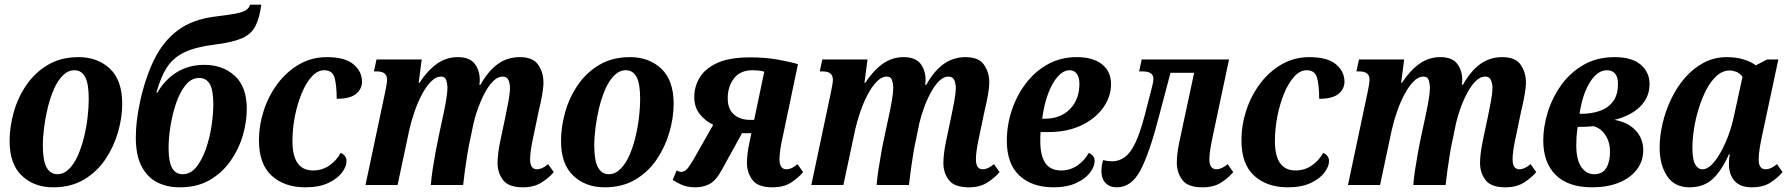

<svg xmlns="http://www.w3.org/2000/svg" viewBox="-20 -790 7647 820"><path d="M207 10Q126 10 73.5 -39.5Q21 -89 21 -188Q21 -247 38.5 -310Q56 -373 92.5 -426.5Q129 -480 184.5 -513Q240 -546 316 -546Q397 -546 449.5 -496.5Q502 -447 502 -347Q502 -288 484 -225.5Q466 -163 430 -109.5Q394 -56 338.5 -23Q283 10 207 10ZM225 -46Q252 -46 274 -67.5Q296 -89 312 -124.5Q328 -160 338.5 -203Q349 -246 354 -288.5Q359 -331 359 -367Q359 -433 343.5 -461.5Q328 -490 298 -490Q271 -490 249 -468.5Q227 -447 211 -411Q195 -375 184.5 -332.5Q174 -290 168.5 -247Q163 -204 163 -169Q163 -104 179 -75Q195 -46 225 -46Z M748 10Q693 10 651 -11.5Q609 -33 584.5 -80Q560 -127 560 -203Q560 -271 578 -355Q601 -460 639.5 -537.5Q678 -615 740 -661Q802 -707 897 -719Q955 -726 986.5 -732Q1018 -738 1031 -747Q1044 -756 1048 -770H1096Q1088 -711 1070 -677Q1052 -643 1012 -626Q972 -609 900 -600Q818 -590 769.5 -567.5Q721 -545 693.5 -503Q666 -461 648 -394H652Q684 -450 735 -481.5Q786 -513 852 -513Q932 -513 983 -466Q1034 -419 1034 -325Q1034 -270 1017 -211.5Q1000 -153 964.5 -102.5Q929 -52 875.5 -21Q822 10 748 10ZM760 -46Q794 -46 818.5 -76.5Q843 -107 859.5 -154.5Q876 -202 883.5 -253Q891 -304 891 -345Q891 -405 876 -431Q861 -457 831 -457Q797 -457 772.5 -426.5Q748 -396 732 -349Q716 -302 708 -251Q700 -200 700 -158Q700 -99 715 -72.5Q730 -46 760 -46Z M1284 10Q1195 10 1140.5 -39.5Q1086 -89 1086 -190Q1086 -255 1106.5 -318Q1127 -381 1165.5 -432.5Q1204 -484 1257.5 -515Q1311 -546 1376 -546Q1453 -546 1489.5 -515.5Q1526 -485 1526 -441Q1526 -410 1500.5 -389Q1475 -368 1418 -368Q1418 -425 1409 -457.5Q1400 -490 1365 -490Q1336 -490 1311.5 -463Q1287 -436 1268.5 -391.5Q1250 -347 1239.5 -293.5Q1229 -240 1229 -187Q1229 -62 1317 -62Q1355 -62 1385.5 -82.5Q1416 -103 1435 -137Q1460 -126 1460 -102Q1460 -79 1440.5 -53Q1421 -27 1382 -8.5Q1343 10 1284 10Z M2214 10Q2152 10 2128.5 -21Q2105 -52 2105 -93Q2105 -131 2116 -185L2139 -294Q2145 -323 2151.5 -357.5Q2158 -392 2158 -415Q2158 -433 2151.5 -448Q2145 -463 2126 -463Q2107 -463 2088 -445Q2069 -427 2052.5 -397Q2036 -367 2023 -332Q2010 -297 2002 -262L1990 -203Q1983 -174 1977 -137.5Q1971 -101 1966 -65Q1961 -29 1958 0H1820Q1822 -28 1827.5 -64.5Q1833 -101 1840 -139.5Q1847 -178 1854 -210L1872 -294Q1879 -325 1885 -360Q1891 -395 1891 -415Q1891 -431 1886 -447Q1881 -463 1863 -463Q1842 -463 1821.5 -442.5Q1801 -422 1783 -388.5Q1765 -355 1751 -315Q1737 -275 1728 -235L1678 0H1541L1625 -397Q1633 -434 1633 -450Q1633 -485 1590 -485H1577L1588 -536H1781L1768 -436H1771Q1806 -489 1846 -517.5Q1886 -546 1935 -546Q1986 -546 2007.5 -517.5Q2029 -489 2029 -449Q2029 -444 2028.5 -438.5Q2028 -433 2027 -428H2032Q2065 -487 2106 -516.5Q2147 -546 2200 -546Q2256 -546 2278.5 -513.5Q2301 -481 2301 -438Q2301 -416 2295 -382.5Q2289 -349 2281 -317L2257 -202Q2251 -175 2247.5 -151Q2244 -127 2244 -110Q2244 -67 2273 -67Q2295 -67 2321 -89L2345 -55Q2324 -30 2292 -10Q2260 10 2214 10Z M2562 10Q2481 10 2428.5 -39.5Q2376 -89 2376 -188Q2376 -247 2393.5 -310Q2411 -373 2447.5 -426.5Q2484 -480 2539.5 -513Q2595 -546 2671 -546Q2752 -546 2804.5 -496.5Q2857 -447 2857 -347Q2857 -288 2839 -225.5Q2821 -163 2785 -109.5Q2749 -56 2693.5 -23Q2638 10 2562 10ZM2580 -46Q2607 -46 2629 -67.5Q2651 -89 2667 -124.5Q2683 -160 2693.5 -203Q2704 -246 2709 -288.5Q2714 -331 2714 -367Q2714 -433 2698.5 -461.5Q2683 -490 2653 -490Q2626 -490 2604 -468.5Q2582 -447 2566 -411Q2550 -375 2539.5 -332.5Q2529 -290 2523.5 -247Q2518 -204 2518 -169Q2518 -104 2534 -75Q2550 -46 2580 -46Z M2950 10Q2913 10 2886.5 -3Q2860 -16 2853 -22L2870 -62Q2881 -56 2890 -56Q2901 -56 2911.5 -65.5Q2922 -75 2942 -109L3026 -257Q2991 -274 2968 -303.5Q2945 -333 2945 -376Q2945 -419 2967.5 -457.5Q2990 -496 3042 -520.5Q3094 -545 3184 -545Q3248 -545 3301.5 -535.5Q3355 -526 3388 -516L3323 -206Q3316 -177 3312.5 -151.5Q3309 -126 3309 -110Q3309 -67 3339 -67Q3361 -67 3386 -89L3410 -55Q3389 -30 3358 -10Q3327 10 3279 10Q3217 10 3193.5 -21.5Q3170 -53 3170 -95Q3170 -131 3181 -183L3189 -221H3149L3063 -65Q3038 -19 3011 -4.5Q2984 10 2950 10ZM3184 -278H3201L3244 -484Q3229 -488 3216.5 -489Q3204 -490 3193 -490Q3142 -490 3115 -455.5Q3088 -421 3088 -370Q3088 -324 3114.5 -301Q3141 -278 3184 -278Z M4118 10Q4056 10 4032.5 -21Q4009 -52 4009 -93Q4009 -131 4020 -185L4043 -294Q4049 -323 4055.5 -357.5Q4062 -392 4062 -415Q4062 -433 4055.5 -448Q4049 -463 4030 -463Q4011 -463 3992 -445Q3973 -427 3956.5 -397Q3940 -367 3927 -332Q3914 -297 3906 -262L3894 -203Q3887 -174 3881 -137.5Q3875 -101 3870 -65Q3865 -29 3862 0H3724Q3726 -28 3731.5 -64.5Q3737 -101 3744 -139.5Q3751 -178 3758 -210L3776 -294Q3783 -325 3789 -360Q3795 -395 3795 -415Q3795 -431 3790 -447Q3785 -463 3767 -463Q3746 -463 3725.5 -442.5Q3705 -422 3687 -388.5Q3669 -355 3655 -315Q3641 -275 3632 -235L3582 0H3445L3529 -397Q3537 -434 3537 -450Q3537 -485 3494 -485H3481L3492 -536H3685L3672 -436H3675Q3710 -489 3750 -517.5Q3790 -546 3839 -546Q3890 -546 3911.5 -517.5Q3933 -489 3933 -449Q3933 -444 3932.5 -438.5Q3932 -433 3931 -428H3936Q3969 -487 4010 -516.5Q4051 -546 4104 -546Q4160 -546 4182.5 -513.5Q4205 -481 4205 -438Q4205 -416 4199 -382.5Q4193 -349 4185 -317L4161 -202Q4155 -175 4151.5 -151Q4148 -127 4148 -110Q4148 -67 4177 -67Q4199 -67 4225 -89L4249 -55Q4228 -30 4196 -10Q4164 10 4118 10Z M4479 10Q4388 10 4334 -40Q4280 -90 4280 -189Q4280 -255 4301 -318.5Q4322 -382 4361 -433.5Q4400 -485 4455 -515.5Q4510 -546 4579 -546Q4648 -546 4686.5 -515.5Q4725 -485 4725 -430Q4725 -377 4691.5 -330Q4658 -283 4598 -254.5Q4538 -226 4458 -226H4424Q4423 -216 4423 -206Q4423 -196 4423 -186Q4423 -125 4444.5 -93.5Q4466 -62 4512 -62Q4550 -62 4580.5 -82.5Q4611 -103 4630 -137Q4655 -126 4655 -102Q4655 -79 4635.5 -53Q4616 -27 4576.5 -8.5Q4537 10 4479 10ZM4431 -283H4442Q4509 -283 4549.5 -324Q4590 -365 4590 -432Q4590 -458 4579.5 -474Q4569 -490 4548 -490Q4522 -490 4498 -463.5Q4474 -437 4456.5 -390.5Q4439 -344 4431 -283Z M4750 10Q4720 10 4702 -8Q4684 -26 4684 -59Q4684 -81 4691 -106Q4713 -101 4730 -101Q4758 -101 4782.5 -118Q4807 -135 4828 -178Q4849 -221 4869 -298L4900 -418Q4906 -441 4906 -453Q4906 -485 4860 -485H4845L4856 -536H5229L5159 -206Q5153 -178 5149 -153Q5145 -128 5145 -110Q5145 -67 5176 -67Q5197 -67 5223 -89L5247 -55Q5226 -30 5195 -10Q5164 10 5115 10Q5053 10 5029.5 -21.5Q5006 -53 5006 -95Q5006 -113 5008.5 -135Q5011 -157 5017 -185L5080 -479H4979L4929 -290Q4889 -135 4850.5 -62.5Q4812 10 4750 10Z M5480 10Q5391 10 5336.5 -39.5Q5282 -89 5282 -190Q5282 -255 5302.5 -318Q5323 -381 5361.5 -432.5Q5400 -484 5453.5 -515Q5507 -546 5572 -546Q5649 -546 5685.5 -515.5Q5722 -485 5722 -441Q5722 -410 5696.5 -389Q5671 -368 5614 -368Q5614 -425 5605 -457.5Q5596 -490 5561 -490Q5532 -490 5507.5 -463Q5483 -436 5464.5 -391.5Q5446 -347 5435.5 -293.5Q5425 -240 5425 -187Q5425 -62 5513 -62Q5551 -62 5581.5 -82.5Q5612 -103 5631 -137Q5656 -126 5656 -102Q5656 -79 5636.5 -53Q5617 -27 5578 -8.5Q5539 10 5480 10Z M6410 10Q6348 10 6324.5 -21Q6301 -52 6301 -93Q6301 -131 6312 -185L6335 -294Q6341 -323 6347.5 -357.5Q6354 -392 6354 -415Q6354 -433 6347.5 -448Q6341 -463 6322 -463Q6303 -463 6284 -445Q6265 -427 6248.5 -397Q6232 -367 6219 -332Q6206 -297 6198 -262L6186 -203Q6179 -174 6173 -137.5Q6167 -101 6162 -65Q6157 -29 6154 0H6016Q6018 -28 6023.5 -64.5Q6029 -101 6036 -139.5Q6043 -178 6050 -210L6068 -294Q6075 -325 6081 -360Q6087 -395 6087 -415Q6087 -431 6082 -447Q6077 -463 6059 -463Q6038 -463 6017.5 -442.5Q5997 -422 5979 -388.5Q5961 -355 5947 -315Q5933 -275 5924 -235L5874 0H5737L5821 -397Q5829 -434 5829 -450Q5829 -485 5786 -485H5773L5784 -536H5977L5964 -436H5967Q6002 -489 6042 -517.5Q6082 -546 6131 -546Q6182 -546 6203.5 -517.5Q6225 -489 6225 -449Q6225 -444 6224.5 -438.5Q6224 -433 6223 -428H6228Q6261 -487 6302 -516.5Q6343 -546 6396 -546Q6452 -546 6474.5 -513.5Q6497 -481 6497 -438Q6497 -416 6491 -382.5Q6485 -349 6477 -317L6453 -202Q6447 -175 6443.5 -151Q6440 -127 6440 -110Q6440 -67 6469 -67Q6491 -67 6517 -89L6541 -55Q6520 -30 6488 -10Q6456 10 6410 10Z M6780 10Q6677 10 6624 -43Q6571 -96 6571 -190Q6571 -249 6590.5 -311.5Q6610 -374 6648 -427Q6686 -480 6743 -513Q6800 -546 6876 -546Q6950 -546 6987.5 -513.5Q7025 -481 7025 -431Q7025 -375 6985.5 -335.5Q6946 -296 6875 -278Q6933 -268 6965.5 -233Q6998 -198 6998 -149Q6998 -101 6970 -65Q6942 -29 6893 -9.5Q6844 10 6780 10ZM6843 -490Q6803 -490 6771 -440Q6739 -390 6726 -304H6735Q6776 -304 6811.5 -316Q6847 -328 6868.5 -356Q6890 -384 6890 -431Q6890 -462 6877.5 -476Q6865 -490 6843 -490ZM6789 -46Q6824 -46 6840 -72.5Q6856 -99 6856 -141Q6856 -185 6835.5 -214.5Q6815 -244 6785 -251Q6760 -248 6718 -248Q6714 -222 6713 -203.5Q6712 -185 6712 -169Q6712 -109 6733 -77.5Q6754 -46 6789 -46Z M7196 10Q7131 10 7099.5 -38.5Q7068 -87 7068 -160Q7068 -209 7080.5 -262.5Q7093 -316 7117 -366.5Q7141 -417 7176 -457.5Q7211 -498 7256 -522Q7301 -546 7356 -546Q7395 -546 7427 -536Q7459 -526 7479 -511L7527 -536H7575L7505 -208Q7499 -180 7495 -154.5Q7491 -129 7491 -109Q7491 -67 7521 -67Q7543 -67 7569 -89L7593 -55Q7572 -30 7541 -10Q7510 10 7461 10Q7412 10 7388 -17.5Q7364 -45 7364 -88Q7364 -98 7364.5 -107.5Q7365 -117 7368 -131H7364Q7334 -63 7295.5 -26.5Q7257 10 7196 10ZM7251 -67Q7276 -67 7302 -99.5Q7328 -132 7350 -182.5Q7372 -233 7384 -288L7422 -462Q7410 -478 7395 -483.5Q7380 -489 7367 -489Q7337 -489 7311.5 -466Q7286 -443 7267 -406Q7248 -369 7234.5 -325Q7221 -281 7214.5 -237.5Q7208 -194 7208 -160Q7208 -108 7220 -87.5Q7232 -67 7251 -67Z"/></svg>

Font: Noto Serif Condensed
Style: Bold Italic
Weight: 700
Width: 3
Italic angle: -12°
Designer: Monotype Design Team
Foundry: Monotype Imaging Inc.
Version: Version 2.014